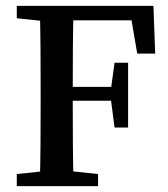

<svg xmlns="http://www.w3.org/2000/svg" viewBox="-20 -632 572 652"><path d="M37 0V-41L161 -54H189L313 -41V0ZM115 0Q117 -69 117.5 -140.5Q118 -212 118 -285V-326Q118 -397 117.5 -468.5Q117 -540 115 -612H230Q228 -542 227.5 -470.5Q227 -399 227 -326V-293Q227 -216 227.5 -143.5Q228 -71 230 0ZM173 -290V-337H385V-290ZM369 -199 356 -299V-324L369 -419H415V-199ZM37 -570V-612H173V-557H161ZM446 -450 422 -591 454 -563H173V-612H501L507 -450Z"/></svg>

Font: Lisu Bosa SemiBold
Style: Regular
Weight: 600
Designer: David Morse, Annie Olsen, Victor Gaultney, Frank Grießhammer (Latin)
Foundry: SIL International
Version: Version 2.000